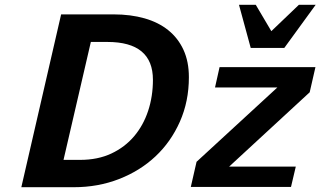

<svg xmlns="http://www.w3.org/2000/svg" viewBox="-20 -780 1337 801"><path d="M768 -458Q768 -357 730.5 -272.5Q693 -188 628.5 -127.5Q564 -67 476.5 -33Q389 1 288 1H69L235 -720H454Q525 -720 583 -703.5Q641 -687 682 -654Q723 -621 745.5 -572Q768 -523 768 -458ZM314 -113Q388 -113 444.5 -139.5Q501 -166 539.5 -211.5Q578 -257 598 -317.5Q618 -378 618 -447Q618 -605 428 -605H359L245 -113ZM776 0 800 -105 1137 -415H877L896 -500H1296L1272 -395L936 -85H1214L1194 0ZM1166 -580H1026L977 -760H1047L1112 -650L1227 -760H1297Z"/></svg>

Font: Perun
Style: Bold Italic
Weight: 700
Italic angle: -12°
Foundry: Copyright (c) Stefan Peev, Context Ltd, 2016
Version: Version 1.027